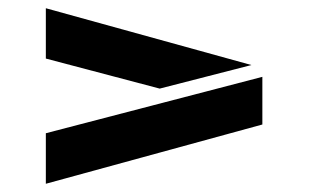

<svg xmlns="http://www.w3.org/2000/svg" viewBox="-20 -533 743 462"><path d="M611.3 -348.1V-233.4L90.3 -90.8V-212.4ZM585 -376.5 364.3 -319.8 90.3 -392.1V-513.2Z"/></svg>

Font: Black Ops One [rus by aLiNcE]
Style: Regular
Weight: 400
Designer: James Grieshaber
Foundry: James Grieshaber
Version: Version 1.002;May 25, 2024;FontCreator 13.0.0.2680 64-bit